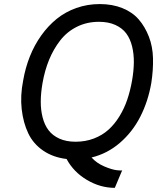

<svg xmlns="http://www.w3.org/2000/svg" viewBox="-20 -761 819 935"><path d="M465.8 -741.2Q527.3 -741.2 576.2 -721.4Q625 -701.7 655.5 -666.5Q686 -631.3 704.8 -583Q723.6 -534.7 725.1 -477.5Q726.6 -420.4 716.8 -356.9Q701.2 -267.1 663.3 -192.9Q625.5 -118.7 564.2 -65.7Q502.9 -12.7 425.8 5.9Q450.2 33.2 487.1 49.1Q523.9 64.9 548.8 67.9Q573.7 70.8 575.2 67.9L539.1 153.8Q468.3 153.8 403.3 115.2Q338.4 76.7 304.2 13.2Q238.3 5.4 190.2 -27.6Q142.1 -60.5 117.7 -111.6Q93.3 -162.6 85.7 -228.8Q78.1 -294.9 92.8 -369.1Q103.5 -431.2 125.5 -486.3Q147.5 -541.5 180.9 -588.4Q214.4 -635.3 256.3 -669.2Q298.3 -703.1 352.1 -722.2Q405.8 -741.2 465.8 -741.2ZM623 -368.2Q631.3 -415.5 631.8 -456.8Q632.3 -498 623.3 -534.9Q614.3 -571.8 595 -597.9Q575.7 -624 542 -639.4Q508.3 -654.8 461.9 -654.8Q403.3 -654.8 355 -630.9Q306.6 -606.9 273.7 -564.7Q240.7 -522.5 219.2 -470.2Q197.8 -418 187 -356Q178.7 -308.1 178.5 -267.1Q178.2 -226.1 187.5 -189.5Q196.8 -152.8 216.3 -127Q235.8 -101.1 269.3 -85.9Q302.7 -70.8 348.1 -70.8Q396 -70.8 437 -86.4Q478 -102.1 508.1 -129.2Q538.1 -156.2 561.5 -194.3Q585 -232.4 599.6 -275.6Q614.3 -318.8 623 -368.2Z"/></svg>

Font: Stilu
Style: Italic
Weight: 400
Italic angle: -10°
Designer: Genilson Lima Santos
Foundry: Genilson Lima Santos
Version: Version 1.200;PS 001.200;hotconv 1.0.88;makeotf.lib2.5.64775